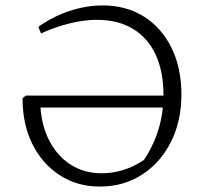

<svg xmlns="http://www.w3.org/2000/svg" viewBox="-20 -679 768 707"><path d="M347 8Q265 8 200.5 -33.5Q136 -75 99.5 -148Q63 -221 63 -317L75 -327H615V-283H104L128 -305Q130 -224 159.5 -165Q189 -106 239 -73.5Q289 -41 354 -41Q437 -41 510 -90Q546 -144 564 -204Q582 -264 582 -328Q582 -415 553.5 -477Q525 -539 470 -572.5Q415 -606 337 -606Q290 -606 237 -593Q184 -580 131 -556L121 -580Q174 -618 235.5 -638.5Q297 -659 358 -659Q445 -659 510 -618Q575 -577 611.5 -503Q648 -429 648 -331Q648 -233 609.5 -156.5Q571 -80 503 -36Q435 8 347 8Z"/></svg>

Font: Piazzolla Thin ExtraLight
Style: Regular
Weight: 250
Version: Version 2.005